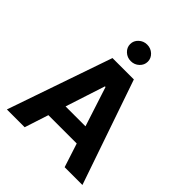

<svg xmlns="http://www.w3.org/2000/svg" viewBox="-255 -1104 1258 1258"><g transform="rotate(45 374.0 -475.5)"><path d="M188.6 0H23.8L274.9 -727.3H473L723.7 0H558.9L376.8 -561.1H371.1ZM178.3 -285.9H567.5V-165.8H178.3ZM373.9 -797.6Q340.2 -797.6 316.1 -820.1Q291.9 -842.7 291.9 -874.3Q291.9 -905.5 316.1 -928.1Q340.2 -950.6 373.6 -950.6Q407.7 -950.6 431.6 -928.1Q455.6 -905.5 455.6 -874.3Q455.6 -842.7 431.6 -820.1Q407.7 -797.6 373.9 -797.6Z"/></g></svg>

Font: InterMG
Style: Bold
Weight: 700
Designer: Rasmus Andersson
Foundry: rsms
Version: Version 3.019;December 26, 2023;FontCreator 15.0.0.2955 64-b